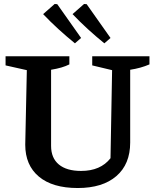

<svg xmlns="http://www.w3.org/2000/svg" viewBox="-20 -935 782 966"><path d="M371 11Q244 11 175.5 -46.5Q107 -104 107 -207L115 -582L8 -606V-652H329V-611Q311 -602 289 -595.5Q267 -589 237 -584V-201Q237 -140 276 -107.5Q315 -75 388 -75Q486 -75 536 -139L544 -582L444 -606V-652H732V-611Q688 -592 635 -584V-218Q635 -109 565.5 -49Q496 11 371 11ZM357 -717Q314 -752 274 -788.5Q234 -825 197 -864L255 -915L268 -914L388 -744ZM505 -717Q462 -752 422 -788.5Q382 -825 345 -864L403 -915L416 -914L536 -744Z"/></svg>

Font: Piazzolla SC SemiBold
Style: Regular
Weight: 600
Designer: Juan Pablo del Peral
Foundry: Huerta Tipografica
Version: Version 1.330